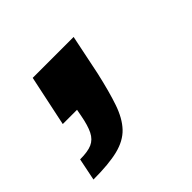

<svg xmlns="http://www.w3.org/2000/svg" viewBox="-108 -211 438 438"><g transform="rotate(-45 110.5 8.0)"><path d="M-28 139 -17 85Q8 85 21.5 79Q35 73 42.5 58Q50 43 55 16L58 0H12L38 -123H170L150 -26Q139 23 128 55Q117 87 99.5 105.5Q82 124 52 131.5Q22 139 -28 139Z"/></g></svg>

Font: Saira SemiCondensed SemiBold
Style: Italic
Weight: 600
Width: 4
Italic angle: -12°
Designer: Hector Gatti with collaboration of the Omnibus-Type team
Foundry: Omnibus-Type
Version: Version 1.101